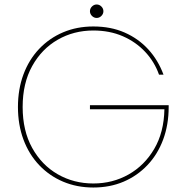

<svg xmlns="http://www.w3.org/2000/svg" viewBox="-20 -828 832 856"><path d="M709 -495H689Q669 -552 627.5 -596.5Q586 -641 527.5 -666.5Q469 -692 396 -692Q309 -692 237.5 -651Q166 -610 123.5 -533.5Q81 -457 81 -351Q81 -245 123.5 -168.5Q166 -92 237.5 -51Q309 -10 396 -10Q482 -10 553 -50Q624 -90 667.5 -164Q711 -238 713 -341H381V-359H732V-351Q732 -272 707.5 -206Q683 -140 637.5 -92Q592 -44 531 -18Q470 8 396 8Q323 8 261.5 -18Q200 -44 154.5 -92Q109 -140 84.5 -206Q60 -272 60 -351Q60 -430 84.5 -496Q109 -562 154.5 -610Q200 -658 261.5 -684Q323 -710 396 -710Q474 -710 535.5 -683Q597 -656 641 -608Q685 -560 709 -495ZM411 -748Q399 -748 390 -757Q381 -766 381 -778Q381 -790 390 -799Q399 -808 411 -808Q423 -808 432 -799Q441 -790 441 -778Q441 -766 432 -757Q423 -748 411 -748Z"/></svg>

Font: Poppins Devanagari Thin
Style: Regular
Weight: 100
Designer: Ninad Kale (Devanagari), Jonny Pinhorn (Latin)
Foundry: Indian Type Foundry
Version: 4.005